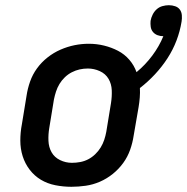

<svg xmlns="http://www.w3.org/2000/svg" viewBox="-20 -709 718 737"><path d="M254 8Q223 8 192.5 2Q162 -4 137 -19Q112 -34 94 -57.5Q76 -81 67 -109.5Q58 -138 58 -169.5Q58 -201 64 -232L82 -342Q86 -369 95.5 -396Q105 -423 122 -446.5Q139 -470 162.5 -488.5Q186 -507 212.5 -518.5Q239 -530 266 -535.5Q293 -541 321 -541Q351 -541 379.5 -534Q408 -527 433 -514Q458 -501 476.5 -479.5Q495 -458 504 -432Q538 -460 564.5 -495.5Q591 -531 607 -570Q595 -570 584.5 -574Q574 -578 567 -586.5Q560 -595 558.5 -606.5Q557 -618 558 -629Q560 -641 566 -653Q572 -665 581.5 -673.5Q591 -682 603.5 -685.5Q616 -689 628 -689Q641 -689 652.5 -685Q664 -681 670.5 -672Q677 -663 678 -650.5Q679 -638 677 -626Q671 -589 657.5 -553.5Q644 -518 623 -485.5Q602 -453 575 -424Q548 -395 517 -371Q518 -353 516.5 -334.5Q515 -316 512 -298L493 -188Q489 -161 479.5 -134Q470 -107 453 -83.5Q436 -60 413 -41.5Q390 -23 363.5 -11.5Q337 0 309 4Q281 8 254 8ZM256 -84Q272 -84 288 -87Q304 -90 318.5 -97.5Q333 -105 345.5 -117Q358 -129 366.5 -143Q375 -157 380 -172Q385 -187 388 -203L406 -313Q410 -338 409 -362.5Q408 -387 396.5 -406.5Q385 -426 363 -436Q341 -446 317 -446Q301 -446 285.5 -442.5Q270 -439 255.5 -431.5Q241 -424 229 -412.5Q217 -401 208.5 -387Q200 -373 195 -357.5Q190 -342 187 -327L169 -217Q165 -193 166 -168.5Q167 -144 178 -124.5Q189 -105 210.5 -94.5Q232 -84 256 -84Q256 -84 256 -84Q256 -84 256 -84Z"/></svg>

Font: Iosevka Slab SmBdExObl
Style: Regular
Weight: 600
Width: 7
Italic angle: -9°
Monospace: yes
Designer: Belleve Invis
Foundry: Belleve Invis
Version: Version 11.1.0; ttfautohint (v1.8.3)